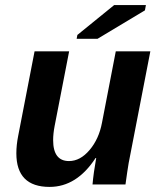

<svg xmlns="http://www.w3.org/2000/svg" viewBox="-20 -732 640 762"><path d="M254.4 -528.3 196.8 -231.9Q190.9 -201.2 190.9 -175.8Q190.9 -92.8 253.9 -92.8Q298.3 -92.8 335.4 -136.5Q372.6 -180.2 384.8 -245.1L439.5 -528.3H576.7L497.1 -118.2Q490.2 -85.9 484.9 -48.6Q479.5 -11.2 478 0H347.2Q351.1 -44.9 361.8 -105H359.4Q284.7 9.8 176.8 9.8Q44.9 9.8 44.9 -123.5Q44.9 -156.2 52.2 -192.9L117.2 -528.3ZM284.2 -578.1 287.1 -593.3 433.1 -711.9H559.1L555.2 -690.9L367.2 -578.1Z"/></svg>

Font: Cousine
Style: Bold Italic
Weight: 700
Italic angle: -12°
Monospace: yes
Designer: Steve Matteson
Foundry: Ascender Corporation
Version: Version 1.20